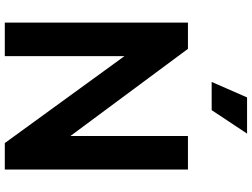

<svg xmlns="http://www.w3.org/2000/svg" viewBox="-142 -884 1026 781"><g transform="rotate(90 370.5 -493.0)"><path d="M71.5 -745H178.2L587.5 -193L532.8 -181.8V-745H669V0H561.5L157.5 -556L207.8 -567.2V0H71.5ZM375.8 -985.5H523L427.5 -841.5H312.8Z"/></g></svg>

Font: Trafiko Sans Variable
Style: Regular
Weight: 400
Designer: Gumpita Rahayu / Trafiko
Foundry: Tokotype / Trafiko
Version: Version 0.001;FEAKit 1.0